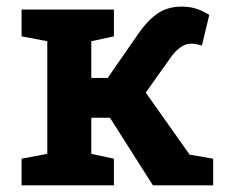

<svg xmlns="http://www.w3.org/2000/svg" viewBox="-20 -557 683 577"><path d="M44.9 0V-80.1L122.1 -94.7V-433.1L44.9 -447.8V-528.3H322.3V-447.8L254.4 -433.1V-322.8H303.7L389.2 -446.3Q418.9 -491.2 450.4 -514.2Q481.9 -537.1 525.4 -537.1Q551.8 -537.1 570.8 -530.5Q589.8 -523.9 608.9 -512.2L586.9 -420.4Q571.8 -423.8 567.1 -424.8Q562.5 -425.8 554.7 -425.8Q537.6 -425.8 521.7 -414.3Q505.9 -402.8 493.7 -385.3L418 -278.8L549.8 -92.3L620.6 -80.1V0H439.5L310.5 -203.1H254.4V-94.7L322.3 -80.1V0Z"/></svg>

Font: Roboto Slab SemiBold
Style: Regular
Weight: 600
Designer: Google
Version: Version 2.001; ttfautohint (v1.8.3)